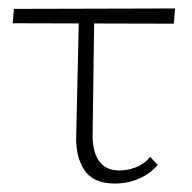

<svg xmlns="http://www.w3.org/2000/svg" viewBox="-20 -430 455 454"><path d="M10 -375 13 -409 394 -410 391 -374ZM160 -102 167 -407H203L199 -108Q199 -86 205 -67.5Q211 -49 225 -38Q239 -27 263 -27Q282 -27 301.5 -34.5Q321 -42 335 -59L353 -40Q336 -20 309.5 -8Q283 4 251 4Q225 4 207 -4.5Q189 -13 179 -28.5Q169 -44 164.5 -63Q160 -82 160 -102Z"/></svg>

Font: Ysabeau Office ExtraLight
Style: Regular
Weight: 250
Designer: Christian Thalmann (Catharsis Fonts)
Version: Version 2.001;gftools[0.9.30]; featfreeze: tnum,lnum,ss02